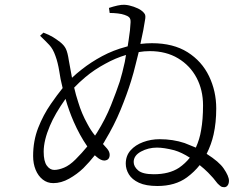

<svg xmlns="http://www.w3.org/2000/svg" viewBox="-20 -787 1040 800"><path d="M437 -733 434 -754Q452 -760 470 -764Q488 -768 500 -767Q517 -766 537 -759Q557 -752 568 -744Q578 -737 583 -729Q588 -721 584 -702Q582 -689 577 -661Q572 -636 565 -604Q589 -607 613 -607Q702 -607 761.5 -569.5Q821 -532 851 -469.5Q881 -407 881 -335Q881 -276 870 -227Q861 -186 841 -146Q893 -113 912 -85Q934 -53 934 -34Q934 -22 928.5 -14.5Q923 -7 914 -7Q905 -7 899.5 -11Q894 -15 886 -23Q870 -45 847 -68Q831 -84 812 -99Q790 -71 759 -48Q710 -12 636 -12Q588 -12 559 -25.5Q530 -39 517 -60.5Q504 -82 504 -105Q504 -138 524 -160.5Q544 -183 576.5 -195Q609 -207 645 -207Q701 -207 749 -191Q775 -181 796 -172Q812 -207 818 -245Q826 -289 826 -348Q826 -412 799 -463Q772 -514 722 -544Q672 -574 604 -574Q581 -574 558 -570Q552 -547 546 -522Q537 -484 526 -449Q509 -394 482.5 -329.5Q456 -265 418 -202Q414 -194 409 -187Q418 -177 426 -168Q437 -155 437 -142Q437 -132 432 -125.5Q427 -119 415 -118Q400 -118 382 -134Q379 -137 375 -140Q353 -112 327 -86Q301 -61 268 -42.5Q235 -24 202 -24Q177 -24 158 -39Q139 -54 128.5 -79.5Q118 -105 118 -137Q118 -200 139 -254Q160 -308 192 -354Q216 -389 241 -420Q231 -460 227 -490Q221 -527 211 -554Q201 -583 185.5 -599.5Q170 -616 147 -638L161 -651Q185 -642 200.5 -632.5Q216 -623 230 -612Q247 -599 254.5 -583.5Q262 -568 267 -534Q273 -502 280 -463Q299 -481 321 -498Q359 -528 405.5 -553Q452 -578 505 -592Q508 -593 512 -594Q514 -607 516 -620Q523 -664 524 -693Q525 -708 518.5 -714.5Q512 -721 499 -725Q488 -729 471 -731Q454 -733 437 -733ZM505 -558Q461 -545 418 -521Q373 -497 335 -465Q310 -444 289 -422Q296 -391 306 -361Q320 -314 344 -271Q358 -244 376 -222Q380 -228 384 -234Q420 -292 442.5 -348.5Q465 -405 479 -447Q490 -483 500 -529Q503 -544 505 -558ZM253 -375Q209 -313 188 -263Q162 -202 162 -155Q162 -115 175 -97Q188 -79 206 -79Q224 -79 247 -88.5Q270 -98 295 -123Q321 -149 344 -177Q343 -177 343 -178Q312 -223 287 -280Q267 -326 253 -375ZM771 -130Q737 -152 706 -161Q663 -172 634 -172Q598 -172 567.5 -155.5Q537 -139 537 -112Q537 -93 555.5 -77Q574 -61 621 -61Q685 -61 726 -88Q752 -106 771 -130Z"/></svg>

Font: Early Summer Mincho Light
Style: Regular
Weight: 300
Designer: GuiWonder
Version: Version 1.002